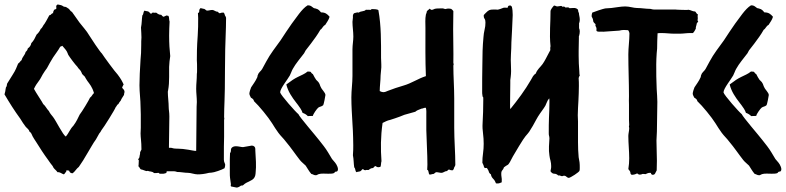

<svg xmlns="http://www.w3.org/2000/svg" viewBox="-20 -763 3491 853"><path d="M70.3 -235.4C78.1 -222.7 85.9 -210 94.7 -199.2C101.6 -191.4 108.4 -188.5 111.3 -177.7C118.2 -174.8 122.1 -164.1 125 -157.2C128.9 -149.4 134.8 -141.6 139.6 -133.8C157.2 -105.5 174.8 -78.1 194.3 -51.8C198.2 -46.9 201.2 -41 206.1 -35.2C210 -30.3 214.8 -25.4 217.8 -17.6C222.7 -10.7 230.5 -5.9 235.4 2C248 1 252.9 8.8 263.7 11.7C268.6 8.8 269.5 2.9 274.4 0C274.4 -2.9 270.5 -8.8 287.1 -4.9C289.1 2.9 293.9 6.8 302.7 6.8C313.5 -1 319.3 -13.7 330.1 -21.5C336.9 -32.2 342.8 -40 349.6 -50.8C356.4 -61.5 361.3 -71.3 368.2 -82C379.9 -100.6 393.6 -127 406.2 -143.6C407.2 -145.5 419.9 -168 420.9 -169.9C424.8 -174.8 427.7 -177.7 430.7 -184.6C441.4 -197.3 491.2 -277.3 494.1 -287.1C499 -291 499 -297.9 505.9 -300.8C508.8 -305.7 511.7 -311.5 516.6 -316.4C519.5 -325.2 526.4 -333 531.2 -341.8C530.3 -345.7 533.2 -350.6 533.2 -355.5C533.2 -362.3 527.3 -368.2 522.5 -373C523.4 -377.9 526.4 -382.8 529.3 -387.7C522.5 -402.3 517.6 -412.1 502.9 -431.6C491.2 -443.4 440.4 -512.7 432.6 -525.4C425.8 -530.3 382.8 -594.7 376 -606.4C364.3 -627 347.7 -643.6 333 -663.1C322.3 -677.7 310.5 -695.3 299.8 -710C293 -712.9 291 -718.8 286.1 -723.6C279.3 -726.6 276.4 -733.4 263.7 -733.4C252 -741.2 251 -740.2 236.3 -743.2C233.4 -740.2 227.5 -741.2 230.5 -725.6C230.5 -722.7 223.6 -720.7 220.7 -719.7C217.8 -714.8 215.8 -710 215.8 -704.1C208 -705.1 208 -695.3 199.2 -695.3C192.4 -683.6 188.5 -673.8 177.7 -657.2C170.9 -650.4 168.9 -639.6 161.1 -634.8C156.2 -624 150.4 -616.2 142.6 -609.4C135.7 -594.7 129.9 -582 119.1 -571.3C117.2 -561.5 112.3 -553.7 103.5 -547.9C102.5 -542 99.6 -537.1 93.8 -532.2C90.8 -517.6 79.1 -510.7 76.2 -496.1C69.3 -491.2 67.4 -484.4 60.5 -480.5C53.7 -464.8 50.8 -453.1 36.1 -430.7C28.3 -418.9 20.5 -406.2 11.7 -391.6C10.7 -386.7 9.8 -382.8 9.8 -379.9C2.9 -373 6.8 -364.3 0 -343.8C22.5 -305.7 43.9 -271.5 70.3 -235.4ZM130.9 -368.2C137.7 -382.8 143.6 -391.6 153.3 -404.3C160.2 -413.1 164.1 -422.9 169.9 -432.6C176.8 -443.4 181.6 -451.2 188.5 -460C197.3 -475.6 206.1 -493.2 215.8 -507.8C226.6 -524.4 238.3 -538.1 247.1 -554.7C250 -557.6 252.9 -556.6 256.8 -559.6C263.7 -550.8 270.5 -544.9 276.4 -535.2C279.3 -530.3 280.3 -526.4 283.2 -519.5C291 -506.8 313.5 -476.6 324.2 -465.8C328.1 -458 335 -454.1 338.9 -447.3C341.8 -442.4 343.8 -437.5 344.7 -434.6C348.6 -430.7 351.6 -426.8 356.4 -422.9C360.4 -416 363.3 -410.2 368.2 -403.3C378.9 -388.7 389.6 -377 397.5 -349.6C389.6 -342.8 387.7 -334 379.9 -329.1C376 -319.3 343.8 -265.6 334 -253.9C326.2 -238.3 320.3 -223.6 305.7 -204.1C291 -189.5 285.2 -170.9 272.5 -156.2C258.8 -164.1 229.5 -225.6 215.8 -243.2C209 -252 202.1 -258.8 197.3 -269.5C186.5 -280.3 182.6 -292 171.9 -300.8C168.9 -308.6 138.7 -352.5 130.9 -368.2Z M593.8 -54.7C593.8 -51.8 596.7 -53.7 596.7 -49.8L595.7 -29.3L594.7 -24.4C599.6 -21.5 600.6 -14.6 605.5 -10.7L613.3 -8.8C620.1 -6.8 625 -3.9 629.9 -2.9L636.7 -3.9C643.6 0 657.2 -2.9 664.1 5.9H673.8L683.6 4.9C687.5 4.9 686.5 8.8 690.4 8.8H706.1C712.9 7.8 716.8 6.8 719.7 3.9L720.7 -2H753.9C760.7 -2 764.6 1 767.6 1C784.2 1 799.8 4.9 816.4 4.9C828.1 4.9 843.8 11.7 858.4 11.7C873 11.7 889.6 9.8 908.2 4.9L919.9 3.9C929.7 3.9 966.8 -8.8 977.5 -15.6C979.5 -21.5 980.5 -26.4 980.5 -31.2C980.5 -36.1 974.6 -42 974.6 -53.7C974.6 -96.7 974.6 -130.9 975.6 -155.3V-229.5L976.6 -237.3L975.6 -242.2C975.6 -266.6 976.6 -291 977.5 -315.4C978.5 -339.8 979.5 -385.7 979.5 -454.1C979.5 -525.4 981.4 -574.2 982.4 -601.6C983.4 -628.9 984.4 -656.2 984.4 -683.6C984.4 -686.5 982.4 -689.5 979.5 -694.3C978.5 -699.2 976.6 -704.1 973.6 -707H969.7C964.8 -707 960.9 -706.1 957 -704.1C952.1 -704.1 951.2 -708 947.3 -710.9C936.5 -710.9 931.6 -718.8 922.9 -718.8C915 -718.8 908.2 -715.8 899.4 -715.8C896.5 -715.8 890.6 -722.7 886.7 -723.6C881.8 -723.6 877 -726.6 870.1 -726.6C867.2 -723.6 865.2 -719.7 865.2 -714.8V-712.9C865.2 -709 863.3 -706.1 859.4 -705.1L860.4 -682.6C860.4 -657.2 860.4 -631.8 858.4 -605.5C854.5 -554.7 854.5 -518.6 854.5 -496.1C855.5 -485.4 855.5 -471.7 855.5 -455.1C855.5 -444.3 855.5 -437.5 854.5 -434.6C854.5 -407.2 851.6 -392.6 851.6 -368.2C851.6 -349.6 854.5 -330.1 854.5 -309.6L853.5 -289.1L851.6 -92.8H845.7C840.8 -92.8 831.1 -95.7 817.4 -97.7C799.8 -100.6 784.2 -102.5 770.5 -102.5H765.6C756.8 -102.5 749 -103.5 740.2 -106.4H730.5L732.4 -245.1C732.4 -265.6 729.5 -274.4 729.5 -286.1C729.5 -308.6 725.6 -333 725.6 -355.5L726.6 -360.4C730.5 -380.9 731.4 -400.4 731.4 -420.9V-465.8C732.4 -482.4 733.4 -498 736.3 -513.7C733.4 -540 731.4 -570.3 731.4 -604.5C731.4 -626 732.4 -646.5 733.4 -667C730.5 -674.8 732.4 -685.5 728.5 -692.4L719.7 -694.3L707 -688.5C702.1 -689.5 699.2 -694.3 696.3 -697.3C680.7 -697.3 676.8 -707 672.9 -707L668 -706.1L663.1 -707C657.2 -707 654.3 -706.1 654.3 -705.1V-704.1C654.3 -703.1 653.3 -702.1 651.4 -702.1C646.5 -702.1 645.5 -708 640.6 -710.9C635.7 -713.9 628.9 -712.9 622.1 -715.8C615.2 -709 619.1 -701.2 612.3 -694.3C609.4 -675.8 610.4 -659.2 606.4 -640.6C607.4 -622.1 608.4 -607.4 608.4 -596.7C607.4 -585.9 607.4 -574.2 607.4 -562.5C607.4 -536.1 606.4 -515.6 604.5 -500C601.6 -453.1 599.6 -414.1 599.6 -383.8C599.6 -351.6 604.5 -320.3 604.5 -288.1L605.5 -254.9V-195.3L604.5 -169.9C604.5 -150.4 608.4 -136.7 608.4 -98.6L602.5 -86.9V-83C602.5 -76.2 599.6 -72.3 599.6 -64.5ZM1001 3.9C1001 12.7 1001 20.5 1002 27.3C1003.9 43 1005.9 52.7 1005.9 55.7L1004.9 60.5C1004.9 62.5 1005.9 64.5 1006.8 65.4L1031.2 70.3C1036.1 70.3 1043 67.4 1050.8 61.5C1055.7 61.5 1058.6 61.5 1061.5 58.6C1067.4 52.7 1077.1 46.9 1090.8 41C1120.1 28.3 1114.3 9.8 1117.2 -19.5C1117.2 -38.1 1117.2 -51.8 1116.2 -59.6L1114.3 -94.7V-101.6C1114.3 -110.4 1107.4 -116.2 1098.6 -116.2L1059.6 -109.4C1051.8 -109.4 1039.1 -113.3 1028.3 -113.3C1012.7 -113.3 1005.9 -104.5 1005.9 -97.7V-93.8C1005.9 -89.8 1004.9 -85.9 1002 -83L1001 -54.7Z M1087.9 -347.7C1087.9 -340.8 1091.8 -335.9 1094.7 -329.1C1101.6 -325.2 1107.4 -321.3 1108.4 -313.5C1129.9 -293.9 1172.9 -241.2 1188.5 -215.8C1197.3 -201.2 1207 -186.5 1216.8 -172.9C1227.5 -158.2 1239.3 -148.4 1250 -133.8C1272.5 -107.4 1291 -79.1 1312.5 -51.8C1319.3 -43 1329.1 -36.1 1337.9 -27.3C1346.7 -14.6 1352.5 -2 1363.3 9.8C1371.1 10.7 1373 15.6 1383.8 15.6C1386.7 15.6 1392.6 11.7 1395.5 10.7C1406.2 6.8 1426.8 8.8 1438.5 8.8C1445.3 8.8 1459 8.8 1463.9 5.9C1468.8 2.9 1465.8 -1 1476.6 -1C1479.5 -2.9 1481.4 -5.9 1481.4 -10.7C1481.4 -12.7 1481.4 -16.6 1479.5 -21.5C1473.6 -37.1 1465.8 -43.9 1455.1 -56.6L1437.5 -85.9C1425.8 -105.5 1412.1 -122.1 1397.5 -140.6C1381.8 -161.1 1310.5 -243.2 1305.7 -255.9C1294.9 -263.7 1226.6 -340.8 1224.6 -352.5C1224.6 -370.1 1258.8 -411.1 1267.6 -427.7C1272.5 -436.5 1275.4 -447.3 1280.3 -456.1C1294.9 -482.4 1313.5 -502.9 1331.1 -526.4C1334 -530.3 1335 -535.2 1337.9 -539.1C1345.7 -548.8 1352.5 -557.6 1361.3 -569.3C1376 -588.9 1390.6 -608.4 1403.3 -630.9C1412.1 -635.7 1414.1 -647.5 1424.8 -652.3C1431.6 -664.1 1440.4 -673.8 1444.3 -688.5C1433.6 -701.2 1424.8 -708 1406.2 -708C1399.4 -714.8 1397.5 -721.7 1380.9 -725.6C1368.2 -725.6 1366.2 -740.2 1346.7 -739.3C1320.3 -723.6 1294.9 -681.6 1276.4 -658.2C1259.8 -633.8 1243.2 -610.4 1226.6 -584C1204.1 -552.7 1180.7 -523.4 1163.1 -490.2C1156.2 -477.5 1150.4 -466.8 1144.5 -456.1C1139.6 -447.3 1128.9 -441.4 1126 -430.7C1123 -426.8 1125 -421.9 1122.1 -418C1115.2 -402.3 1104.5 -388.7 1095.7 -375C1093.8 -372.1 1087.9 -352.5 1087.9 -347.7ZM1296.9 -305.7 1303.7 -296.9C1310.5 -288.1 1321.3 -272.5 1324.2 -261.7C1335 -257.8 1340.8 -253.9 1347.7 -247.1C1352.5 -248 1354.5 -247.1 1370.1 -248C1370.1 -254.9 1388.7 -281.2 1394.5 -285.2C1401.4 -290 1409.2 -289.1 1416 -295.9C1418 -297.9 1425.8 -336.9 1425.8 -340.8C1425.8 -351.6 1409.2 -365.2 1405.3 -376C1402.3 -379.9 1400.4 -390.6 1397.5 -393.6C1394.5 -400.4 1388.7 -403.3 1384.8 -408.2C1379.9 -415 1375 -423.8 1370.1 -433.6C1356.4 -441.4 1368.2 -445.3 1346.7 -445.3C1334 -434.6 1318.4 -428.7 1302.7 -420.9C1287.1 -413.1 1276.4 -406.2 1252 -387.7C1259.8 -356.4 1276.4 -332 1296.9 -305.7Z M1541 -330.1C1541 -291 1543.9 -252 1545.9 -213.9C1546.9 -193.4 1548.8 -171.9 1548.8 -151.4C1548.8 -127.9 1550.8 -109.4 1547.9 -73.2C1551.8 -54.7 1550.8 -38.1 1553.7 -19.5C1560.5 -12.7 1556.6 -4.9 1563.5 2C1570.3 -1 1577.1 0 1582 -2.9C1586.9 -5.9 1587.9 -11.7 1592.8 -11.7C1596.7 -11.7 1591.8 -6.8 1604.5 -6.8C1609.4 -9.8 1613.3 -6.8 1617.2 -7.8C1622.1 -10.7 1627 -16.6 1637.7 -16.6C1640.6 -19.5 1643.6 -24.4 1648.4 -25.4C1653.3 -22.5 1655.3 -17.6 1669.9 -21.5C1673.8 -28.3 1671.9 -39.1 1674.8 -46.9C1670.9 -101.6 1670.9 -155.3 1679.7 -216.8C1690.4 -221.7 1699.2 -227.5 1713.9 -230.5C1728.5 -235.4 1742.2 -239.3 1756.8 -245.1C1763.7 -248 1769.5 -250 1776.4 -252.9C1777.3 -252.9 1824.2 -266.6 1825.2 -266.6C1830.1 -271.5 1838.9 -275.4 1852.5 -280.3C1859.4 -280.3 1864.3 -285.2 1872.1 -284.2C1875 -273.4 1874 -261.7 1874 -250C1874 -227.5 1874 -207 1874 -184.6C1875 -133.8 1878.9 -82 1878.9 -31.2C1878.9 -23.4 1877.9 -15.6 1877.9 -8.8C1886.7 -5.9 1881.8 7.8 1888.7 12.7C1895.5 12.7 1899.4 9.8 1906.2 9.8C1909.2 8.8 1915 2 1918 2C1926.8 2 1933.6 4.9 1941.4 4.9C1950.2 4.9 1955.1 -2.9 1965.8 -2.9C1969.7 -5.9 1970.7 -9.8 1975.6 -9.8C1980.5 -6.8 1986.3 -5.9 1992.2 -6.8C1995.1 -9.8 1997.1 -14.6 1998 -19.5C2001 -24.4 2002.9 -27.3 2002.9 -30.3C2002.9 -85 1998 -139.6 1998 -195.3V-325.2C1998 -375 1994.1 -421.9 1994.1 -471.7C1994.1 -474.6 1997.1 -472.7 1994.1 -484.4C1995.1 -534.2 1993.2 -583 1993.2 -632.8C1993.2 -660.2 1994.1 -686.5 1994.1 -713.9C1991.2 -717.8 1988.3 -720.7 1984.4 -723.6C1977.5 -724.6 1973.6 -726.6 1958 -722.7L1948.2 -725.6H1936.5C1929.7 -725.6 1918 -725.6 1911.1 -723.6C1908.2 -722.7 1909.2 -721.7 1898.4 -718.8C1894.5 -719.7 1891.6 -721.7 1888.7 -724.6C1885.7 -719.7 1879.9 -718.8 1876 -711.9C1876 -705.1 1873 -703.1 1872.1 -698.2C1868.2 -678.7 1870.1 -657.2 1870.1 -637.7C1870.1 -567.4 1869.1 -496.1 1872.1 -424.8C1837.9 -414.1 1807.6 -392.6 1772.5 -382.8C1749 -376 1725.6 -368.2 1703.1 -359.4C1696.3 -356.4 1690.4 -353.5 1682.6 -353.5C1677.7 -353.5 1672.9 -355.5 1667 -358.4C1667 -380.9 1670.9 -405.3 1670.9 -427.7C1670.9 -435.5 1672.9 -442.4 1672.9 -450.2C1675.8 -468.8 1672.9 -487.3 1672.9 -505.9C1672.9 -576.2 1673.8 -648.4 1661.1 -717.8C1656.2 -722.7 1638.7 -722.7 1631.8 -722.7C1627.9 -722.7 1630.9 -716.8 1619.1 -719.7C1616.2 -719.7 1614.3 -718.8 1605.5 -719.7C1598.6 -710.9 1582 -714.8 1574.2 -707C1567.4 -710 1559.6 -705.1 1552.7 -704.1C1549.8 -699.2 1546.9 -699.2 1547.9 -684.6C1547.9 -677.7 1545.9 -672.9 1545.9 -666C1545.9 -643.6 1549.8 -623 1549.8 -600.6C1549.8 -582 1545.9 -563.5 1545.9 -543.9C1545.9 -504.9 1545.9 -464.8 1545.9 -425.8C1545.9 -393.6 1541 -362.3 1541 -330.1Z M2123 -341.8C2123 -336.9 2124 -333 2127 -330.1V-317.4C2127 -283.2 2126 -249 2124 -214.8C2123 -200.2 2124 -184.6 2126 -169.9C2127.9 -155.3 2128.9 -139.6 2128.9 -124C2128.9 -109.4 2127.9 -95.7 2126 -82C2124 -68.4 2123 -54.7 2123 -40C2126 -34.2 2127.9 -29.3 2128.9 -26.4C2129.9 -23.4 2129.9 -19.5 2132.8 -17.6C2134.8 -16.6 2136.7 -15.6 2139.6 -16.6C2141.6 -17.6 2143.6 -16.6 2144.5 -14.6C2146.5 -10.7 2150.4 -5.9 2151.4 -1C2152.3 3.9 2156.2 8.8 2161.1 11.7C2162.1 20.5 2166 26.4 2171.9 32.2C2176.8 37.1 2180.7 43.9 2183.6 51.8C2191.4 52.7 2196.3 51.8 2199.2 50.8L2209 46.9C2210 36.1 2209 27.3 2208 22.5C2207 17.6 2207 12.7 2207 7.8C2207 1 2209 -3.9 2211.9 -6.8C2214.8 -9.8 2217.8 -14.6 2218.8 -19.5C2225.6 -24.4 2230.5 -28.3 2233.4 -29.3C2236.3 -30.3 2238.3 -32.2 2240.2 -35.2C2244.1 -40 2247.1 -45.9 2250 -51.8C2252.9 -57.6 2255.9 -63.5 2258.8 -68.4L2286.1 -114.3C2293.9 -127.9 2312.5 -157.2 2324.2 -168.9C2327.1 -171.9 2329.1 -174.8 2331.1 -177.7C2342.8 -195.3 2352.5 -212.9 2362.3 -231.4C2372.1 -250 2384.8 -266.6 2396.5 -283.2C2401.4 -290 2405.3 -296.9 2408.2 -305.7C2411.1 -313.5 2415 -320.3 2419.9 -326.2C2420.9 -323.2 2420.9 -319.3 2420.9 -315.4V-304.7C2420.9 -282.2 2419.9 -260.7 2418.9 -239.3C2418 -217.8 2418 -195.3 2418 -172.9C2418 -168 2418 -164.1 2418.9 -161.1C2419.9 -157.2 2420.9 -153.3 2420.9 -148.4C2420.9 -141.6 2419.9 -135.7 2419.9 -129.9L2418.9 -112.3V-91.8L2420.9 -72.3C2421.9 -63.5 2423.8 -55.7 2425.8 -48.8C2427.7 -41 2428.7 -33.2 2428.7 -25.4C2428.7 -20.5 2428.7 -16.6 2427.7 -12.7C2426.8 -8.8 2425.8 -4.9 2425.8 -2C2430.7 4.9 2435.5 8.8 2442.4 8.8C2449.2 8.8 2455.1 11.7 2460 16.6C2463.9 15.6 2466.8 16.6 2469.7 17.6C2471.7 18.6 2473.6 19.5 2475.6 19.5C2478.5 19.5 2480.5 19.5 2481.4 18.6C2483.4 17.6 2485.4 17.6 2487.3 17.6C2490.2 17.6 2494.1 19.5 2497.1 22.5C2500 25.4 2503.9 27.3 2506.8 27.3C2513.7 27.3 2554.7 1 2554.7 -4.9C2555.7 -7.8 2555.7 -12.7 2555.7 -18.6C2555.7 -26.4 2555.7 -34.2 2554.7 -42L2550.8 -64.5C2548.8 -86.9 2547.9 -108.4 2547.9 -130.9V-223.6L2546.9 -251C2546.9 -272.5 2548.8 -293.9 2549.8 -316.4C2550.8 -337.9 2551.8 -359.4 2551.8 -380.9C2551.8 -392.6 2551.8 -404.3 2550.8 -416C2551.8 -419.9 2552.7 -423.8 2555.7 -426.8C2554.7 -429.7 2553.7 -436.5 2553.7 -447.3C2551.8 -469.7 2550.8 -492.2 2550.8 -514.6V-537.1L2551.8 -593.8V-602.5L2552.7 -603.5C2554.7 -610.4 2555.7 -617.2 2555.7 -624C2555.7 -627.9 2554.7 -631.8 2553.7 -635.7L2552.7 -636.7V-660.2L2553.7 -662.1C2555.7 -667 2555.7 -672.9 2555.7 -677.7C2555.7 -682.6 2554.7 -687.5 2553.7 -692.4C2552.7 -697.3 2551.8 -702.1 2551.8 -707L2549.8 -708L2547.9 -719.7C2543.9 -724.6 2539.1 -726.6 2534.2 -727.5C2528.3 -727.5 2520.5 -727.5 2510.7 -726.6C2509.8 -727.5 2508.8 -728.5 2506.8 -729.5C2504.9 -730.5 2500 -730.5 2492.2 -729.5L2489.3 -732.4C2488.3 -733.4 2484.4 -734.4 2477.5 -733.4C2476.6 -736.3 2473.6 -737.3 2469.7 -736.3C2465.8 -735.4 2460.9 -735.4 2456.1 -734.4C2453.1 -734.4 2451.2 -735.4 2449.2 -736.3C2447.3 -737.3 2444.3 -738.3 2441.4 -738.3C2436.5 -733.4 2425.8 -720.7 2425.8 -712.9C2425.8 -688.5 2424.8 -664.1 2423.8 -638.7C2422.9 -614.3 2422.9 -586.9 2425.8 -557.6C2424.8 -552.7 2423.8 -547.9 2424.8 -543.9V-540L2418 -527.3C2408.2 -508.8 2400.4 -492.2 2390.6 -478.5C2385.7 -471.7 2379.9 -465.8 2374 -459C2368.2 -452.1 2363.3 -445.3 2360.4 -436.5C2355.5 -433.6 2350.6 -428.7 2347.7 -423.8L2338.9 -408.2C2312.5 -362.3 2280.3 -319.3 2247.1 -278.3C2246.1 -283.2 2246.1 -287.1 2246.1 -292V-304.7L2247.1 -392.6V-407.2L2249 -421.9C2251 -438.5 2251 -455.1 2250 -471.7C2249 -488.3 2249 -504.9 2250 -521.5C2251 -539.1 2252 -556.6 2252 -575.2C2252.9 -593.8 2253.9 -611.3 2254.9 -629.9L2257.8 -696.3C2257.8 -710 2256.8 -722.7 2253.9 -733.4L2250 -737.3C2248 -739.3 2246.1 -738.3 2243.2 -738.3C2239.3 -738.3 2236.3 -735.4 2235.4 -728.5C2224.6 -729.5 2216.8 -729.5 2211.9 -726.6C2206.1 -723.6 2200.2 -722.7 2194.3 -720.7C2191.4 -719.7 2187.5 -719.7 2183.6 -720.7H2172.9C2154.3 -720.7 2150.4 -717.8 2137.7 -705.1L2132.8 -700.2C2129.9 -697.3 2128.9 -695.3 2128.9 -693.4C2128.9 -688.5 2129.9 -683.6 2132.8 -679.7C2135.7 -675.8 2136.7 -669.9 2136.7 -663.1C2136.7 -652.3 2135.7 -641.6 2132.8 -630.9C2129.9 -620.1 2128.9 -608.4 2127.9 -597.7C2124 -557.6 2123 -516.6 2123 -476.6C2122.1 -436.5 2122.1 -395.5 2122.1 -355.5C2122.1 -350.6 2122.1 -345.7 2123 -341.8Z M2615.2 -671.9C2615.2 -661.1 2626 -658.2 2626 -654.3C2626 -651.4 2622.1 -654.3 2629.9 -638.7V-626C2632.8 -623 2636.7 -622.1 2641.6 -622.1C2645.5 -622.1 2645.5 -623 2661.1 -622.1C2684.6 -623 2707 -626 2731.4 -627C2738.3 -628.9 2745.1 -629.9 2752 -629.9C2758.8 -629.9 2763.7 -628.9 2770.5 -628.9C2773.4 -626 2776.4 -618.2 2776.4 -614.3C2776.4 -583 2771.5 -551.8 2771.5 -521.5C2771.5 -459 2774.4 -398.4 2774.4 -335.9C2774.4 -323.2 2773.4 -309.6 2774.4 -297.9C2774.4 -275.4 2774.4 -252.9 2774.4 -230.5C2774.4 -222.7 2775.4 -214.8 2775.4 -207C2775.4 -204.1 2772.5 -205.1 2775.4 -194.3C2775.4 -181.6 2771.5 -169.9 2771.5 -159.2C2771.5 -125 2775.4 -93.8 2775.4 -59.6C2775.4 -43 2774.4 -30.3 2771.5 -11.7C2774.4 -8.8 2777.3 -3.9 2779.3 -1C2782.2 3.9 2778.3 8.8 2786.1 13.7C2793.9 13.7 2802.7 11.7 2809.6 7.8C2816.4 7.8 2814.5 13.7 2822.3 12.7C2831.1 12.7 2832 9.8 2835 9.8C2838.9 9.8 2843.8 9.8 2847.7 10.7C2855.5 7.8 2859.4 3.9 2871.1 4.9C2874 7.8 2870.1 10.7 2878.9 13.7C2891.6 13.7 2890.6 4.9 2897.5 -5.9C2897.5 -20.5 2898.4 -34.2 2898.4 -48.8C2898.4 -79.1 2896.5 -108.4 2896.5 -138.7C2896.5 -153.3 2898.4 -164.1 2898.4 -178.7C2898.4 -222.7 2900.4 -266.6 2900.4 -310.5C2900.4 -330.1 2898.4 -347.7 2897.5 -367.2C2895.5 -405.3 2895.5 -441.4 2895.5 -477.5C2895.5 -494.1 2896.5 -509.8 2897.5 -526.4C2897.5 -533.2 2899.4 -540 2899.4 -546.9C2899.4 -570.3 2900.4 -592.8 2901.4 -615.2C2908.2 -616.2 2913.1 -616.2 2918 -616.2C2938.5 -616.2 2957 -613.3 2976.6 -613.3C2984.4 -613.3 2991.2 -613.3 2999 -613.3C3014.6 -613.3 3031.2 -616.2 3045.9 -616.2H3058.6C3065.4 -623 3067.4 -628.9 3071.3 -635.7C3070.3 -644.5 3075.2 -650.4 3075.2 -658.2L3082 -668C3082 -670.9 3077.1 -666 3080.1 -681.6C3080.1 -688.5 3078.1 -693.4 3081.1 -698.2C3074.2 -701.2 3073.2 -708 3068.4 -711.9C3056.6 -711.9 3048.8 -718.8 3038.1 -719.7C3035.2 -718.8 3032.2 -718.8 3027.3 -718.8C3024.4 -718.8 2982.4 -719.7 2980.5 -720.7H2885.7C2877.9 -720.7 2872.1 -723.6 2869.1 -723.6C2848.6 -723.6 2830.1 -727.5 2809.6 -727.5C2794.9 -727.5 2776.4 -734.4 2757.8 -734.4C2738.3 -734.4 2715.8 -729.5 2696.3 -727.5C2687.5 -726.6 2677.7 -726.6 2668.9 -725.6C2661.1 -724.6 2617.2 -710 2611.3 -707C2609.4 -701.2 2608.4 -696.3 2608.4 -691.4C2608.4 -686.5 2614.3 -682.6 2615.2 -671.9Z M3057.6 -347.7C3057.6 -340.8 3061.5 -335.9 3064.5 -329.1C3071.3 -325.2 3077.1 -321.3 3078.1 -313.5C3099.6 -293.9 3142.6 -241.2 3158.2 -215.8C3167 -201.2 3176.8 -186.5 3186.5 -172.9C3197.3 -158.2 3209 -148.4 3219.7 -133.8C3242.2 -107.4 3260.7 -79.1 3282.2 -51.8C3289.1 -43 3298.8 -36.1 3307.6 -27.3C3316.4 -14.6 3322.3 -2 3333 9.8C3340.8 10.7 3342.8 15.6 3353.5 15.6C3356.4 15.6 3362.3 11.7 3365.2 10.7C3376 6.8 3396.5 8.8 3408.2 8.8C3415 8.8 3428.7 8.8 3433.6 5.9C3438.5 2.9 3435.5 -1 3446.3 -1C3449.2 -2.9 3451.2 -5.9 3451.2 -10.7C3451.2 -12.7 3451.2 -16.6 3449.2 -21.5C3443.4 -37.1 3435.5 -43.9 3424.8 -56.6L3407.2 -85.9C3395.5 -105.5 3381.8 -122.1 3367.2 -140.6C3351.6 -161.1 3280.3 -243.2 3275.4 -255.9C3264.6 -263.7 3196.3 -340.8 3194.3 -352.5C3194.3 -370.1 3228.5 -411.1 3237.3 -427.7C3242.2 -436.5 3245.1 -447.3 3250 -456.1C3264.6 -482.4 3283.2 -502.9 3300.8 -526.4C3303.7 -530.3 3304.7 -535.2 3307.6 -539.1C3315.4 -548.8 3322.3 -557.6 3331.1 -569.3C3345.7 -588.9 3360.4 -608.4 3373 -630.9C3381.8 -635.7 3383.8 -647.5 3394.5 -652.3C3401.4 -664.1 3410.2 -673.8 3414.1 -688.5C3403.3 -701.2 3394.5 -708 3376 -708C3369.1 -714.8 3367.2 -721.7 3350.6 -725.6C3337.9 -725.6 3335.9 -740.2 3316.4 -739.3C3290 -723.6 3264.6 -681.6 3246.1 -658.2C3229.5 -633.8 3212.9 -610.4 3196.3 -584C3173.8 -552.7 3150.4 -523.4 3132.8 -490.2C3126 -477.5 3120.1 -466.8 3114.3 -456.1C3109.4 -447.3 3098.6 -441.4 3095.7 -430.7C3092.8 -426.8 3094.7 -421.9 3091.8 -418C3085 -402.3 3074.2 -388.7 3065.4 -375C3063.5 -372.1 3057.6 -352.5 3057.6 -347.7ZM3266.6 -305.7 3273.4 -296.9C3280.3 -288.1 3291 -272.5 3293.9 -261.7C3304.7 -257.8 3310.5 -253.9 3317.4 -247.1C3322.3 -248 3324.2 -247.1 3339.8 -248C3339.8 -254.9 3358.4 -281.2 3364.3 -285.2C3371.1 -290 3378.9 -289.1 3385.7 -295.9C3387.7 -297.9 3395.5 -336.9 3395.5 -340.8C3395.5 -351.6 3378.9 -365.2 3375 -376C3372.1 -379.9 3370.1 -390.6 3367.2 -393.6C3364.3 -400.4 3358.4 -403.3 3354.5 -408.2C3349.6 -415 3344.7 -423.8 3339.8 -433.6C3326.2 -441.4 3337.9 -445.3 3316.4 -445.3C3303.7 -434.6 3288.1 -428.7 3272.5 -420.9C3256.8 -413.1 3246.1 -406.2 3221.7 -387.7C3229.5 -356.4 3246.1 -332 3266.6 -305.7Z"/></svg>

Font: Caesar Dressing Cyrillic
Style: Regular
Weight: 400
Designer: Dathan Boardman
Foundry: Open Window
Version: Version 1.00;July 2, 2020;FontCreator 13.0.0.2642 64-bit